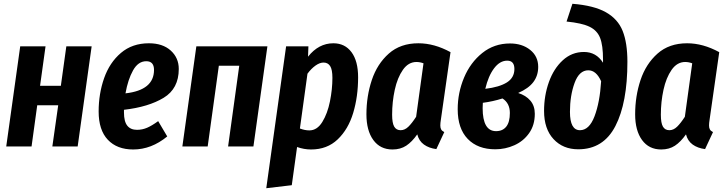

<svg xmlns="http://www.w3.org/2000/svg" viewBox="-20 -775 3840 1016"><path d="M257 0 288 -218H177L147 0H13L87 -530H221L192 -321H302L331 -530H465L391 0Z M926 -410Q926 -306 846 -257.5Q766 -209 636 -194V-180Q636 -132 653.5 -110Q671 -88 705 -88Q733 -88 758.5 -99Q784 -110 817 -134L865 -53Q781 16 685 16Q599 16 550.5 -35.5Q502 -87 502 -185Q502 -279 531 -361.5Q560 -444 620 -495Q680 -546 768 -546Q841 -546 883.5 -507.5Q926 -469 926 -410ZM795 -405Q795 -451 754 -451Q711 -451 684 -402.5Q657 -354 644 -281Q795 -298 795 -405Z M1187 0 1246 -427H1138L1079 0H945L1019 -530H1395L1321 0Z M1494 -530H1612L1610 -475Q1666 -546 1744 -546Q1805 -546 1840 -499Q1875 -452 1875 -366Q1875 -264 1849 -177.5Q1823 -91 1767 -37.5Q1711 16 1626 16Q1589 16 1552 3L1524 205L1389 221ZM1739 -363Q1739 -407 1727 -425.5Q1715 -444 1692 -444Q1672 -444 1649.5 -428Q1627 -412 1607 -385L1567 -95Q1593 -85 1617 -85Q1658 -85 1685.5 -129.5Q1713 -174 1726 -238.5Q1739 -303 1739 -363Z M2364 -499 2313 -142Q2310 -124 2310 -111Q2310 -98 2314.5 -90Q2319 -82 2331 -76L2289 14Q2250 9 2223.5 -10Q2197 -29 2188 -64Q2160 -24 2129.5 -4Q2099 16 2057 16Q1992 16 1955.5 -34Q1919 -84 1919 -170Q1919 -266 1947.5 -351.5Q1976 -437 2037.5 -491.5Q2099 -546 2194 -546Q2278 -546 2364 -499ZM2055 -168Q2055 -124 2066 -105Q2077 -86 2100 -86Q2122 -86 2141 -104.5Q2160 -123 2182 -157L2221 -440Q2202 -447 2184 -447Q2141 -447 2112 -405.5Q2083 -364 2069 -300Q2055 -236 2055 -168Z M2828 -421Q2828 -375 2802.5 -341Q2777 -307 2722 -283Q2763 -270 2786.5 -242.5Q2810 -215 2810 -173Q2810 -113 2780 -70.5Q2750 -28 2702 -6.5Q2654 15 2601 15Q2508 15 2455 -40Q2402 -95 2402 -197Q2402 -284 2435.5 -364Q2469 -444 2532 -494.5Q2595 -545 2679 -545Q2743 -545 2785.5 -511Q2828 -477 2828 -421ZM2548 -305Q2623 -314 2662.5 -339Q2702 -364 2702 -410Q2702 -454 2664 -454Q2625 -454 2594.5 -413.5Q2564 -373 2548 -305ZM2535 -231 2534 -203Q2534 -81 2605 -81Q2640 -81 2659 -105Q2678 -129 2678 -177Q2678 -229 2639 -254Q2589 -238 2535 -231Z M2859 -188Q2859 -269 2884.5 -340.5Q2910 -412 2958 -456Q3006 -500 3070 -500Q3135 -500 3171 -443V-460Q3171 -535 3155.5 -574.5Q3140 -614 3099.5 -633.5Q3059 -653 2978 -661L3009 -755Q3123 -746 3186.5 -710Q3250 -674 3275 -611Q3300 -548 3300 -448Q3300 -231 3236.5 -108Q3173 15 3040 15Q2959 15 2909 -39Q2859 -93 2859 -188ZM3161 -345Q3135 -403 3093 -403Q3045 -403 3020.5 -336Q2996 -269 2996 -183Q2996 -86 3049 -86Q3098 -86 3126 -159.5Q3154 -233 3161 -345Z M3786 -499 3735 -142Q3732 -124 3732 -111Q3732 -98 3736.5 -90Q3741 -82 3753 -76L3711 14Q3672 9 3645.5 -10Q3619 -29 3610 -64Q3582 -24 3551.5 -4Q3521 16 3479 16Q3414 16 3377.5 -34Q3341 -84 3341 -170Q3341 -266 3369.5 -351.5Q3398 -437 3459.5 -491.5Q3521 -546 3616 -546Q3700 -546 3786 -499ZM3477 -168Q3477 -124 3488 -105Q3499 -86 3522 -86Q3544 -86 3563 -104.5Q3582 -123 3604 -157L3643 -440Q3624 -447 3606 -447Q3563 -447 3534 -405.5Q3505 -364 3491 -300Q3477 -236 3477 -168Z"/></svg>

Font: Fira Sans Extra Condensed SemiBold
Style: Italic
Weight: 600
Width: 3
Italic angle: -8°
Designer: Carrois Corporate & Edenspiekermann AG
Foundry: Carrois Corporate GbR & Edenspiekermann AG
Version: Version 4.203